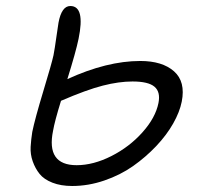

<svg xmlns="http://www.w3.org/2000/svg" viewBox="-20 -661 655 636"><path d="M219.2 -44.9Q181.6 -44.9 153.6 -55.9Q125.5 -66.9 111.1 -85Q96.7 -103 88.4 -126.5Q80.1 -149.9 81.5 -174.8Q83 -199.7 86.9 -224.1Q95.7 -267.1 123.5 -359.1Q151.4 -451.2 157.2 -478Q161.6 -501 166.7 -538.1Q171.9 -575.2 173.8 -585.9Q184.1 -641.1 212.9 -641.1Q262.7 -641.1 240.2 -532.2Q231.4 -489.7 203.1 -398.9Q334 -459 444.8 -459Q517.6 -459 556.4 -424.8Q595.2 -390.6 582 -324.2Q575.2 -290 553.7 -252Q532.2 -213.9 497.6 -177.2Q462.9 -140.6 420.7 -110.8Q378.4 -81.1 325.4 -63Q272.5 -44.9 219.2 -44.9ZM155.8 -228Q132.3 -113.8 233.9 -113.8Q289.1 -113.8 348.9 -144Q408.7 -174.3 451.9 -222.7Q495.1 -271 504.9 -319.8Q512.2 -356.4 491.7 -373.8Q471.2 -391.1 418.9 -391.1Q374 -391.1 320.6 -377.4Q267.1 -363.8 182.1 -327.1Q161.1 -259.3 155.8 -228Z"/></svg>

Font: Shantell Sans Irregular
Style: Italic
Weight: 300
Italic angle: -11.31°
Designer: Stephen Nixon, Anya Danilova, Shantell Martin
Foundry: Arrow Type
Version: Version 1.006;[9816181b4]